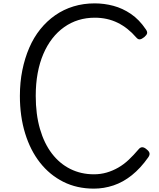

<svg xmlns="http://www.w3.org/2000/svg" viewBox="-20 -1100 944 1139"><path d="M537 19Q436 19 355.5 -21.5Q275 -62 217.5 -135Q160 -208 129 -309Q98 -410 98 -531Q98 -612 112.5 -683.5Q127 -755 153.5 -816.5Q180 -878 219 -926.5Q258 -975 307.5 -1009.5Q357 -1044 416 -1062Q475 -1080 542 -1080Q598 -1080 652.5 -1065.5Q707 -1051 756.5 -1017.5Q806 -984 845 -926Q855 -912 852.5 -902Q850 -892 836 -880Q821 -868 810 -866.5Q799 -865 788 -878Q739 -935 678 -965Q617 -995 542 -995Q491 -995 445.5 -981Q400 -967 360.5 -939Q321 -911 290 -871Q259 -831 237 -779.5Q215 -728 203.5 -666Q192 -604 192 -531Q192 -422 217 -335.5Q242 -249 288 -189Q334 -129 397.5 -97.5Q461 -66 537 -66Q577 -66 613 -76.5Q649 -87 682 -106Q715 -125 744 -152.5Q773 -180 801 -213Q812 -227 824.5 -226.5Q837 -226 851 -213Q865 -202 867 -191Q869 -180 859 -166Q814 -102 762 -60.5Q710 -19 653 0Q596 19 537 19Z"/></svg>

Font: Playwrite AR
Style: Regular
Weight: 400
Designer: Veronika Burian, José Scaglione
Foundry: TypeTogether
Version: Version 1.002